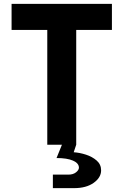

<svg xmlns="http://www.w3.org/2000/svg" viewBox="-20 -750 640 995"><path d="M225 0V-595H40V-730H560V-595H375V0L362 39Q393 41 425.5 51.5Q458 62 481 82Q504 102 504 133Q504 170 465.5 197.5Q427 225 364 225H254V155H334Q359 155 374 143Q389 131 389 119Q389 96 358.5 82.5Q328 69 273 69L301 0Z"/></svg>

Font: JetBrains Mono NL ExtraBold
Style: Regular
Weight: 800
Designer: Philipp Nurullin, Konstantin Bulenkov
Foundry: JetBrains
Version: Version 2.304; ttfautohint (v1.8.4.7-5d5b)